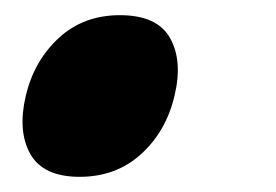

<svg xmlns="http://www.w3.org/2000/svg" viewBox="-20 -224 364 253"><path d="M210 -98Q199 -51 166 -21Q133 9 85 9Q37 9 20 -21Q3 -51 14 -98Q25 -144 57.5 -174Q90 -204 138 -204Q187 -204 204 -174Q221 -144 210 -98Z"/></svg>

Font: TypoPRO Sinkin Sans
Style: 800 Black Italic
Weight: 900
Italic angle: -112°
Designer: Keith Bates
Foundry: K-Type
Version: Sinkin Sans (version 1.0)  by Keith Bates   •   © 2014   www